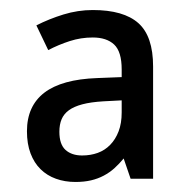

<svg xmlns="http://www.w3.org/2000/svg" viewBox="-20 -742 371 379"><path d="M237.8 -389.2 224.1 -429.2Q215.3 -418.5 205.8 -409.9Q196.3 -401.4 184.8 -395.3Q173.3 -389.2 159.7 -386Q146 -382.8 128.9 -382.8Q107.9 -382.8 90.3 -389.2Q72.8 -395.5 60.1 -408Q47.4 -420.4 40.3 -439.2Q33.2 -458 33.2 -482.9Q33.2 -532.7 67.6 -559.1Q102.1 -585.4 171.9 -587.9L220.2 -589.8V-605Q220.2 -640.1 205.3 -654.1Q190.4 -668 163.1 -668Q139.6 -668 117.7 -660.9Q95.7 -653.8 75.2 -643.1L51.8 -691.9Q76.7 -704.6 105.2 -713.4Q133.8 -722.2 163.1 -722.2Q224.1 -722.2 253.2 -696.3Q282.2 -670.4 282.2 -610.8V-389.2ZM184.1 -542Q159.2 -540.5 142.6 -536.1Q126 -531.7 116 -524.4Q106 -517.1 101.6 -506.6Q97.2 -496.1 97.2 -481.9Q97.2 -457 109.4 -446Q121.6 -435.1 142.1 -435.1Q158.7 -435.1 172.9 -440.2Q187 -445.3 197.5 -456.1Q208 -466.8 214.1 -482.7Q220.2 -498.5 220.2 -520V-543.9Z"/></svg>

Font: Droid Sans
Style: Regular
Weight: 400
Version: Version 1.00 build 113